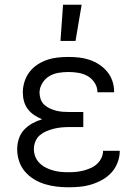

<svg xmlns="http://www.w3.org/2000/svg" viewBox="-20 -784 590 816"><path d="M271 12Q246 12 220.5 9Q195 6 170.5 -1.5Q146 -9 124 -22.5Q102 -36 85.5 -55.5Q69 -75 61 -99.5Q53 -124 53 -150Q53 -172 60 -194Q67 -216 82.5 -232.5Q98 -249 118 -260Q138 -271 159 -277Q142 -284 126 -294.5Q110 -305 98.5 -320Q87 -335 82 -353.5Q77 -372 77 -391Q77 -414 84 -436.5Q91 -459 105 -477.5Q119 -496 138.5 -509Q158 -522 180 -529.5Q202 -537 225 -539.5Q248 -542 271 -542Q294 -542 316.5 -539.5Q339 -537 361 -529.5Q383 -522 402 -509.5Q421 -497 435.5 -479.5Q450 -462 457.5 -440Q465 -418 465 -395V-392H394V-394Q394 -414 382 -432.5Q370 -451 352 -461Q334 -471 313 -474.5Q292 -478 271 -478Q250 -478 228.5 -474.5Q207 -471 189 -460Q171 -449 159.5 -430Q148 -411 148 -390Q148 -376 153 -362Q158 -348 168.5 -338.5Q179 -329 192 -323Q205 -317 219 -313.5Q233 -310 247 -309Q261 -308 275 -308H334V-244H275Q258 -244 241.5 -242.5Q225 -241 209 -237Q193 -233 177.5 -226.5Q162 -220 149.5 -209.5Q137 -199 130.5 -183Q124 -167 124 -151Q124 -134 130 -118.5Q136 -103 148 -91Q160 -79 175 -71.5Q190 -64 206 -59.5Q222 -55 238.5 -53.5Q255 -52 271 -52Q287 -52 303 -53.5Q319 -55 334.5 -59Q350 -63 365 -69.5Q380 -76 392 -87Q404 -98 411 -112.5Q418 -127 418 -143H489Q489 -118 480 -94Q471 -70 454.5 -51.5Q438 -33 416 -20.5Q394 -8 370 -0.5Q346 7 321 9.5Q296 12 271 12ZM237 -610 248 -764H327L301 -610Z"/></svg>

Font: Lode Term
Style: Regular
Weight: 400
Monospace: yes
Designer: Belleve Invis
Foundry: Belleve Invis
Version: Version 29.2.0